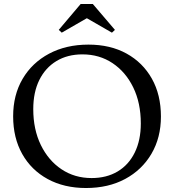

<svg xmlns="http://www.w3.org/2000/svg" viewBox="-20 -934 874 964"><path d="M412 10Q302 10 219.5 -35Q137 -80 91.5 -161Q46 -242 46 -350Q46 -457 93.5 -538Q141 -619 226.5 -664.5Q312 -710 424 -710Q534 -710 615.5 -665Q697 -620 742.5 -539Q788 -458 788 -349Q788 -243 740.5 -162Q693 -81 608.5 -35.5Q524 10 412 10ZM440 -40Q515 -40 570.5 -73Q626 -106 656.5 -168Q687 -230 687 -314Q687 -417 649 -495Q611 -573 545 -617Q479 -661 394 -661Q319 -661 263.5 -627.5Q208 -594 177.5 -532.5Q147 -471 147 -386Q147 -284 185 -206Q223 -128 289 -84Q355 -40 440 -40ZM290 -770 275 -784 385 -914H446L557 -784L542 -770L417 -842H415Z"/></svg>

Font: Hedvig Letters Serif 18pt
Style: Regular
Weight: 400
Designer: Alexander Örn & Tor Weibull
Foundry: Kanon Foundry
Version: Version 1.000